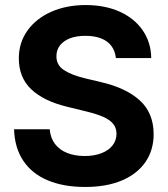

<svg xmlns="http://www.w3.org/2000/svg" viewBox="-20 -737 670 767"><path d="M320.9 -593.9Q284.9 -593.9 258.9 -583.7Q232.9 -573.4 219.1 -555.1Q205.4 -536.7 205.4 -513.1Q204.9 -477.5 234.9 -457.4Q265 -437.4 318.4 -424.4L382 -409.3Q482.3 -386.5 537.8 -336.5Q593.3 -286.5 593.8 -201.8Q593.8 -137.5 561.1 -89.8Q528.3 -42.1 466.9 -16.1Q405.5 9.9 319.9 9.9Q234.2 9.9 171.1 -16.4Q108 -42.8 73.3 -94.4Q38.5 -146 36.2 -220.6H178.6Q181.4 -185.9 199.7 -161.9Q217.9 -138 248.5 -125.9Q279.1 -113.8 318.2 -113.8Q356.5 -113.8 385.4 -125Q414.2 -136.2 429.8 -156.4Q445.4 -176.6 445.4 -202.6Q445.4 -226 431.8 -242.5Q418.2 -258.9 392 -270.4Q365.8 -281.8 324.6 -291.8L247.1 -310.8Q154.1 -333.4 104.6 -380.5Q55.2 -427.7 55.2 -503.6Q55.2 -566.6 89.7 -614.9Q124.1 -663.1 184.8 -690Q245.5 -716.8 322.2 -716.8Q399.5 -716.8 458.5 -690.2Q517.4 -663.5 550.3 -615.5Q583.2 -567.5 584.1 -505H442.9Q440.1 -533.1 425.1 -553.3Q410.1 -573.5 383.7 -583.7Q357.2 -593.9 320.9 -593.9Z"/></svg>

Font: Pretendard GOV Variable
Style: Regular
Weight: 400
Designer: Base glyphs from Inter by Rasmus Andersson; Hangul glyphs from Noto Sans CJK(Source Han Sans) by Jang Soo-young and Kang
Foundry: Kil Hyung-jin
Version: Version 1.307;Glyphs 3.2 (3192)